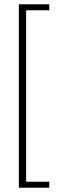

<svg xmlns="http://www.w3.org/2000/svg" viewBox="-20 -746 305 897"><path d="M68 -726H210V-698H102V103H210V131H68Z"/></svg>

Font: Maitree ExtraLight
Style: Regular
Weight: 250
Designer: CadsonDemak Team
Foundry: CadsonDemak
Version: Version 1.002